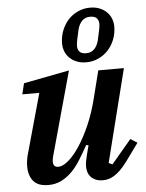

<svg xmlns="http://www.w3.org/2000/svg" viewBox="-57 -875 710 933"><g transform="rotate(-5 298.0 -408.5)"><path d="M142 12Q91 12 68.5 -15Q46 -42 46 -87Q46 -120 58 -158L136 -438H53L66 -491L289 -534L176 -125Q172 -110 172 -99Q172 -72 197 -72Q219 -72 247 -96Q275 -120 302.5 -162Q330 -204 355 -261.5Q380 -319 397 -387L431 -522H556L442 -69L460 -61L557 -176L590 -155L529 -71Q510 -45 493.5 -29Q477 -13 462.5 -4Q448 5 434.5 8.5Q421 12 408 12Q386 12 371.5 5.5Q357 -1 348 -11Q339 -21 335 -34Q331 -47 331 -60Q331 -74 334 -90Q337 -106 340 -117L352 -163L341 -166Q321 -130 301 -97.5Q281 -65 257.5 -41Q234 -17 205.5 -2.5Q177 12 142 12ZM380 -610Q404 -610 419 -625Q434 -640 441 -666Q448 -695 452 -716Q456 -737 456 -746Q456 -763 446.5 -774Q437 -785 414 -785Q390 -785 375 -770Q360 -755 353 -729Q346 -700 342 -679Q338 -658 338 -649Q338 -632 347.5 -621Q357 -610 380 -610ZM377 -566Q350 -566 329.5 -574.5Q309 -583 295 -597Q281 -611 274 -629Q267 -647 267 -667Q267 -701 279 -731Q291 -761 311 -782.5Q331 -804 358.5 -816.5Q386 -829 417 -829Q444 -829 464.5 -820.5Q485 -812 499 -798Q513 -784 520 -765.5Q527 -747 527 -728Q527 -693 515 -663.5Q503 -634 483 -612.5Q463 -591 435.5 -578.5Q408 -566 377 -566Z"/></g></svg>

Font: IBM Plex Serif SmBld
Style: Italic
Weight: 600
Italic angle: -14°
Designer: Mike Abbink, Paul van der Laan, Pieter van Rosmalen
Foundry: Bold Monday
Version: Version 3.001